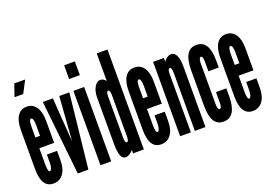

<svg xmlns="http://www.w3.org/2000/svg" viewBox="-102 -1027 1893 1327"><g transform="rotate(-20 844.5 -363.5)"><path d="M97 8Q143 8 169.5 -28Q196 -64 196 -127V-196H121V-136Q121 -113.5 115.5 -97.2Q110 -81 102 -81Q87 -81 87 -136V-255H196V-418Q196 -483 171.2 -519Q146.5 -555 102 -555Q58 -555 34 -518.5Q10 -482 10 -415V-130Q10 8 97 8ZM87 -334V-411Q87 -467.5 103 -467Q121 -466.5 121 -411V-334ZM46.5 -645H110.5L157.5 -735H77.5Z M277 0H355L414 -547H340L316.5 -228V-226H315.5V-228L293 -547H219Z M444 -634H523V-735H444ZM444 0H523V-547H444Z M627 8Q641.5 8 656.8 -1.2Q672 -10.5 684 -24.5V0H763V-735H684V-532.5Q665.5 -555 643 -555Q618 -555 600 -523.8Q582 -492.5 582 -448V-99Q583.5 -43 594.2 -17.5Q605 8 627 8ZM670 -87Q656 -87 656 -125V-431Q656 -447 660 -457Q664 -467 670 -467Q676 -467 680 -457Q684 -447 684 -431V-125Q684 -87 670 -87Z M889 8Q935 8 961.5 -28Q988 -64 988 -127V-196H913V-136Q913 -113.5 907.5 -97.2Q902 -81 894 -81Q879 -81 879 -136V-255H988V-418Q988 -483 963.2 -519Q938.5 -555 894 -555Q850 -555 826 -518.5Q802 -482 802 -415V-130Q802 8 889 8ZM879 -334V-411Q879 -467.5 895 -467Q913 -466.5 913 -411V-334Z M1030 0H1109V-431Q1109 -467 1123 -467Q1138 -467 1138 -432V0H1216V-448Q1216 -500 1202.2 -527.5Q1188.5 -555 1162 -555Q1149.5 -555 1133 -543.2Q1116.5 -531.5 1109 -519V-547H1030Z M1348 8Q1441 8 1443 -139V-202H1367V-126Q1367 -83 1351 -83Q1336 -83 1336 -126V-427Q1336 -445 1340.5 -456Q1345 -467 1352 -467Q1367 -467 1367 -427V-355H1443V-408Q1443 -555 1350 -555Q1303.5 -555 1280.8 -518Q1258 -481 1257 -403V-144Q1257 -66 1279.2 -29Q1301.5 8 1348 8Z M1563 8Q1609 8 1635.5 -28Q1662 -64 1662 -127V-196H1587V-136Q1587 -113.5 1581.5 -97.2Q1576 -81 1568 -81Q1553 -81 1553 -136V-255H1662V-418Q1662 -483 1637.2 -519Q1612.5 -555 1568 -555Q1524 -555 1500 -518.5Q1476 -482 1476 -415V-130Q1476 8 1563 8ZM1553 -334V-411Q1553 -467.5 1569 -467Q1587 -466.5 1587 -411V-334Z"/></g></svg>

Font: League Gothic Condensed
Style: Regular
Weight: 400
Width: 3
Designer: The League of Moveable Type
Version: Version 1.600; ttfautohint (v1.8.3)